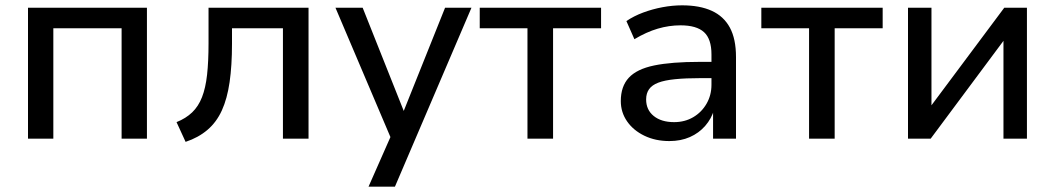

<svg xmlns="http://www.w3.org/2000/svg" viewBox="-20 -520 3956 720"><path d="M85 0V-491H531V0H436V-414H180V0Z M676 12 642 -62Q677 -76 700.5 -98.5Q724 -121 737.5 -155.5Q751 -190 756.5 -239.5Q762 -289 762 -358V-491H1137V0H1041V-414H850V-356Q850 -274 841 -212Q832 -150 812 -106Q792 -62 758 -33Q724 -4 676 12Z M1362 180 1456 -33V22L1238 -491H1340L1502 -84H1486L1649 -491H1748L1461 180Z M1958 0V-414H1779V-491H2234V-414H2054V0Z M2490 9Q2438 9 2396.5 -11Q2355 -31 2331.5 -65Q2308 -99 2308 -141Q2308 -196 2338 -228.5Q2368 -261 2433 -274.5Q2498 -288 2604 -288H2663V-227H2607Q2551 -227 2511.5 -223Q2472 -219 2448.5 -210Q2425 -201 2414 -185.5Q2403 -170 2403 -147Q2403 -108 2431.5 -85Q2460 -62 2508 -62Q2548 -62 2579.5 -80.5Q2611 -99 2629.5 -131Q2648 -163 2648 -202V-316Q2648 -374 2620 -399.5Q2592 -425 2532 -425Q2489 -425 2446.5 -412.5Q2404 -400 2359 -373L2329 -441Q2357 -460 2392 -473Q2427 -486 2464.5 -493Q2502 -500 2538 -500Q2604 -500 2649 -479.5Q2694 -459 2717 -416.5Q2740 -374 2740 -306V0H2654V-109H2658Q2648 -75 2624.5 -48Q2601 -21 2567 -6Q2533 9 2490 9Z M3014 0V-414H2835V-491H3290V-414H3110V0Z M3385 0V-491H3473V-105H3458L3746 -491H3831V0H3743V-387H3758L3470 0Z"/></svg>

Font: Nunito Sans 10pt Medium
Style: Regular
Weight: 500
Designer: Vernon Adams
Foundry: Vernon Adams
Version: Version 3.101;gftools[0.9.27]